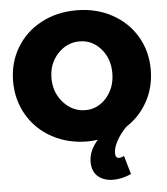

<svg xmlns="http://www.w3.org/2000/svg" viewBox="-62 -769 925 1062"><g transform="rotate(-5 401.0 -238.0)"><path d="M783.2 -352.1Q783.2 -255.9 740.2 -176.5Q697.3 -97.2 621.1 -47.9Q586.4 -12.7 566.2 24.9Q545.9 62.5 545.9 90.8Q545.9 120.1 565.9 120.1Q579.1 120.1 594.2 111.8L624 214.8Q572.3 237.8 524.9 237.8Q472.7 237.8 439.9 210.2Q407.2 182.6 407.2 127.9Q407.2 66.4 458 9.8Q429.7 14.2 400.9 14.2Q292.5 14.2 205.1 -33.2Q117.7 -80.6 68.4 -164.3Q19 -248 19 -352.1Q19 -455.1 68.4 -537.8Q117.7 -620.6 204.8 -667.2Q292 -713.9 400.9 -713.9Q509.3 -713.9 596.9 -667Q684.6 -620.1 733.9 -537.4Q783.2 -454.6 783.2 -352.1ZM403.8 -159.2Q473.1 -159.2 521.5 -214.6Q569.8 -270 569.8 -351.1Q569.8 -432.1 521.5 -486.6Q473.1 -541 403.8 -541Q333 -541 282.5 -486.3Q231.9 -431.6 231.9 -351.1Q231.9 -270.5 283 -214.8Q334 -159.2 403.8 -159.2Z"/></g></svg>

Font: Montserrat-Arabic ExtraBold
Style: Regular
Weight: 800
Designer: Mohamed Gaber
Foundry: Kief Type Foundry
Version: Version 5.008;PS 005.008;hotconv 1.0.88;makeotf.lib2.5.64775